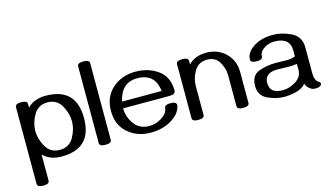

<svg xmlns="http://www.w3.org/2000/svg" viewBox="-96 -1001 2642 1526"><g transform="rotate(-15 1225.5 -238.0)"><path d="M98.6 197.3Q48.8 197.3 48.8 169.9V-461.4Q48.8 -488.8 98.6 -488.8Q147.9 -488.8 147.9 -461.4V-431.6Q204.1 -488.3 298.8 -488.3Q548.8 -488.3 548.8 -238.3Q548.8 11.7 298.8 11.7Q204.6 11.7 147.9 -44.9V169.9Q147.9 197.3 98.6 197.3ZM298.8 -43Q376 -43 412.8 -107.9Q449.7 -172.9 449.7 -238.3Q449.7 -303.7 412.8 -368.7Q376 -433.6 298.8 -433.6Q222.2 -433.6 185.1 -368.7Q147.9 -303.7 147.9 -238.3Q147.9 -172.9 185.1 -107.9Q222.2 -43 298.8 -43Z M659.7 11.7Q609.9 11.7 609.9 -15.6V-647Q609.9 -674.3 659.7 -674.3Q709 -674.3 709 -647V-15.6Q709 11.7 659.7 11.7Z M1033.2 11.7Q922.4 11.7 846.2 -54.4Q770 -120.6 770 -235.4Q770 -352.1 847.4 -420.2Q924.8 -488.3 1037.6 -488.3Q1145 -488.3 1222.7 -431.9Q1300.3 -375.5 1300.3 -263.2Q1300.3 -231.9 1251 -231.9H868.7Q869.6 -159.7 912.6 -101.1Q955.6 -42.5 1033.7 -42.5Q1089.8 -42.5 1137.7 -72.8Q1188 -105 1192.4 -148.9Q1194.8 -174.3 1240.7 -174.3Q1291 -174.3 1291 -147.5Q1291 -133.8 1282.7 -114.3Q1264.6 -71.3 1213.9 -38.1Q1137.7 11.7 1033.2 11.7ZM1200.2 -286.1Q1184.6 -434.1 1037.6 -434.1Q906.7 -434.1 874.5 -286.1Z M1792.5 11.7Q1743.2 11.7 1743.2 -15.6V-268.6Q1743.2 -325.7 1711.9 -379.4Q1680.7 -433.1 1613.3 -433.1Q1541 -433.1 1506.8 -374.8Q1472.7 -316.4 1472.7 -255.4V-15.6Q1472.7 11.7 1423.3 11.7Q1373.5 11.7 1373.5 -15.6V-460.4Q1373.5 -487.8 1423.3 -487.8Q1472.7 -487.8 1472.7 -460.4V-431.2Q1526.4 -488.3 1619.1 -488.3Q1716.8 -488.3 1779.5 -426Q1842.3 -363.8 1842.3 -269V-15.6Q1842.3 11.7 1792.5 11.7Z M2388.7 11.7Q2366.7 11.7 2353 3.4Q2318.8 -16.6 2310.1 -48.8Q2278.8 -12.2 2226.3 -0.2Q2173.8 11.7 2131.8 11.7Q2064.9 11.7 1996.3 -20.3Q1927.7 -52.2 1927.7 -130.4Q1927.7 -219.2 1995.1 -243.2Q2062.5 -267.1 2134.8 -267.1Q2150.4 -267.1 2173.1 -266.1Q2195.8 -265.1 2215.8 -265.1Q2271 -265.1 2294.4 -277.8V-324.2Q2294.4 -434.1 2167 -434.1Q2120.1 -434.1 2083.5 -410.6Q2041 -383.3 2041 -345.2Q2041 -318.4 1991.2 -318.4Q1942.4 -318.4 1942.4 -345.2Q1942.4 -402.3 2007.8 -445.8Q2072.8 -488.3 2167 -488.3Q2242.7 -488.3 2317.9 -451.4Q2393.1 -414.6 2393.1 -324.2V-113.8Q2393.1 -52.2 2424.8 -34.2Q2438.5 -26.4 2438.5 -15.6Q2438.5 -3.4 2423.3 4.4Q2410.2 11.7 2388.7 11.7ZM2131.8 -42.5Q2187 -42.5 2240.7 -75.4Q2294.4 -108.4 2294.4 -168.9V-215.8Q2266.6 -210.9 2226.1 -210.9Q2203.6 -210.9 2180.7 -212.2Q2157.7 -213.4 2134.8 -213.4Q2026.9 -213.4 2026.9 -130.4Q2026.9 -42.5 2131.8 -42.5Z"/></g></svg>

Font: Gayathri
Style: Bold
Weight: 700
Designer: Binoy Dominic <binoy.domenic@gmail.com>
Foundry: SMC
Version: Version 1.000